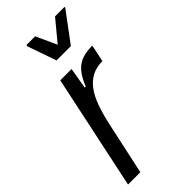

<svg xmlns="http://www.w3.org/2000/svg" viewBox="-231 -760 805 805"><g transform="rotate(-45 171.5 -357.5)"><path d="M4 0 112 -510H179L163 -416H169Q186 -458 206 -480Q226 -502 251.5 -510Q277 -518 310 -518L294 -442Q258 -442 231.5 -428Q205 -414 185.5 -387.5Q166 -361 152 -321.5Q138 -282 127 -231L77 0ZM160 -580 115 -709 117 -715H168L210 -623L286 -715H343L341 -709L245 -580Z"/></g></svg>

Font: Saira Condensed
Style: Italic
Weight: 400
Width: 3
Italic angle: -12°
Designer: Hector Gatti with collaboration of the Omnibus-Type team
Foundry: Omnibus-Type
Version: Version 1.100